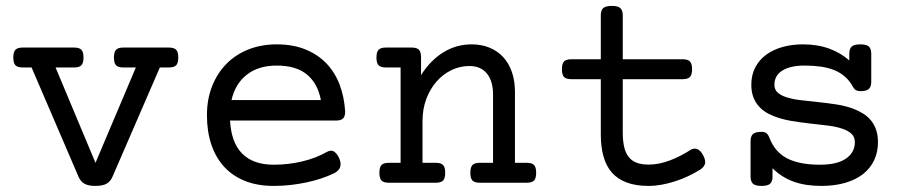

<svg xmlns="http://www.w3.org/2000/svg" viewBox="-20 -610 3038 641"><path d="M55.2 -384.8Q38.6 -384.8 31.5 -392.1Q24.4 -399.4 24.4 -418Q24.4 -436.5 31.5 -443.8Q38.6 -451.2 55.2 -451.2H228Q244.6 -451.2 251.7 -443.8Q258.8 -436.5 258.8 -418Q258.8 -399.4 251.7 -392.1Q244.6 -384.8 228 -384.8H165.5L298.8 -66.4L433.6 -384.8H391.1Q374.5 -384.8 367.4 -392.1Q360.4 -399.4 360.4 -418Q360.4 -436.5 367.4 -443.8Q374.5 -451.2 391.1 -451.2H544.4Q561 -451.2 568.1 -443.8Q575.2 -436.5 575.2 -418Q575.2 -399.4 568.1 -392.1Q561 -384.8 544.4 -384.8H513.7L356 -21Q349.1 -4.4 335.9 3.2Q322.8 10.7 298.3 10.7Q273.9 10.7 261.2 2.9Q248.5 -4.9 241.7 -21L85.4 -384.8Z M748 -207.5Q752 -133.8 788.8 -96.9Q825.7 -60.1 894 -60.1Q943.4 -60.1 989.7 -71.3Q1036.1 -82.5 1069.8 -102.1Q1085.4 -110.8 1095.9 -103.5Q1106.4 -96.2 1112.8 -80.6Q1119.6 -64.9 1115.7 -52.5Q1111.8 -40 1095.7 -31.7Q1076.7 -22.5 1053.5 -14.6Q1030.3 -6.8 1004.2 -1.2Q978 4.4 950.2 7.6Q922.4 10.7 894 10.7Q840.3 10.7 798.8 -5.6Q757.3 -22 729 -52.5Q700.7 -83 685.8 -126.7Q670.9 -170.4 670.9 -225.6Q670.9 -278.8 688.2 -322.5Q705.6 -366.2 736.3 -397.2Q767.1 -428.2 809.8 -445.1Q852.5 -461.9 903.8 -461.9Q958 -461.9 999.5 -445.1Q1041 -428.2 1069.6 -398.4Q1098.1 -368.7 1113.8 -327.6Q1129.4 -286.6 1132.3 -237.8Q1132.3 -221.2 1125.2 -214.4Q1118.2 -207.5 1101.6 -207.5ZM903.8 -391.1Q842.8 -391.1 804 -360.6Q765.1 -330.1 752.9 -275.9H1051.3Q1041 -331.1 1004.9 -361.1Q968.8 -391.1 903.8 -391.1Z M1317.4 -384.8H1267.6Q1251 -384.8 1243.9 -392.1Q1236.8 -399.4 1236.8 -418Q1236.8 -436.5 1243.9 -443.8Q1251 -451.2 1267.6 -451.2H1355Q1371.6 -451.2 1378.7 -443.8Q1385.7 -436.5 1385.7 -418V-359.4Q1418 -409.7 1460.9 -435.8Q1503.9 -461.9 1554.2 -461.9Q1587.9 -461.9 1614.7 -450.7Q1641.6 -439.5 1660.4 -418.9Q1679.2 -398.4 1689.2 -368.9Q1699.2 -339.4 1699.2 -302.7V-66.4H1739.3Q1755.9 -66.4 1762.9 -59.1Q1770 -51.8 1770 -33.2Q1770 -14.6 1762.9 -7.3Q1755.9 0 1739.3 0H1581.1Q1564.5 0 1557.4 -7.3Q1550.3 -14.6 1550.3 -33.2Q1550.3 -51.8 1557.4 -59.1Q1564.5 -66.4 1581.1 -66.4H1626V-295.4Q1626 -316.4 1621.1 -333.7Q1616.2 -351.1 1606.4 -363.5Q1596.7 -376 1581.8 -382.8Q1566.9 -389.6 1546.9 -389.6Q1515.6 -389.6 1487.3 -376Q1459 -362.3 1437.5 -337.9Q1416 -313.5 1403.3 -279.8Q1390.6 -246.1 1390.6 -206.1V-66.4H1435.5Q1452.1 -66.4 1459.2 -59.1Q1466.3 -51.8 1466.3 -33.2Q1466.3 -14.6 1459.2 -7.3Q1452.1 0 1435.5 0H1277.3Q1260.7 0 1253.7 -7.3Q1246.6 -14.6 1246.6 -33.2Q1246.6 -51.8 1253.7 -59.1Q1260.7 -66.4 1277.3 -66.4H1317.4Z M1985.8 -412.1V-558.6Q1985.8 -575.7 1993.9 -583Q2002 -590.3 2022.5 -590.3Q2043 -590.3 2051 -583Q2059.1 -575.7 2059.1 -558.6V-412.1H2259.8Q2276.4 -412.1 2283.4 -404.8Q2290.5 -397.5 2290.5 -378.9Q2290.5 -360.4 2283.4 -353Q2276.4 -345.7 2259.8 -345.7H2059.1V-168Q2059.1 -141.1 2063.5 -120.8Q2067.9 -100.6 2077.9 -87.2Q2087.9 -73.7 2104.5 -67.1Q2121.1 -60.5 2145.5 -60.5Q2179.7 -60.5 2215.8 -74.2Q2252 -87.9 2284.2 -108.9Q2295.4 -116.2 2306.9 -112.5Q2318.4 -108.9 2327.6 -91.3Q2336.9 -73.7 2333.5 -62.7Q2330.1 -51.8 2317.9 -43.9Q2299.3 -32.2 2278.1 -22.2Q2256.8 -12.2 2234.4 -4.9Q2211.9 2.4 2189.2 6.6Q2166.5 10.7 2145.5 10.7Q2103 10.7 2072.8 -0.5Q2042.5 -11.7 2023.2 -33.4Q2003.9 -55.2 1994.9 -87.4Q1985.8 -119.6 1985.8 -161.6V-345.7H1886.7Q1870.1 -345.7 1863 -353Q1856 -360.4 1856 -378.9Q1856 -397.5 1863 -404.8Q1870.1 -412.1 1886.7 -412.1Z M2559.1 -21Q2559.1 -3.9 2551 3.4Q2543 10.7 2522.5 10.7Q2502 10.7 2493.9 3.4Q2485.8 -3.9 2485.8 -21V-138.2Q2485.8 -155.3 2493.9 -162.6Q2502 -169.9 2522.5 -169.9Q2533.2 -169.9 2539.1 -165Q2544.9 -160.2 2548.8 -149.9Q2566.9 -102.5 2607.9 -81.3Q2648.9 -60.1 2716.8 -60.1Q2775.4 -60.1 2804.7 -80.8Q2834 -101.6 2834 -135.3Q2834 -152.8 2822.8 -163.3Q2811.5 -173.8 2792.5 -180.2Q2771 -187.5 2742.7 -190.9Q2714.4 -194.3 2683.1 -197.8Q2651.9 -201.2 2620.8 -206.5Q2589.8 -211.9 2563.5 -222.2Q2546.9 -228.5 2533.2 -237.8Q2519.5 -247.1 2509.5 -259.8Q2499.5 -272.5 2493.9 -289.1Q2488.3 -305.7 2488.3 -327.1Q2488.3 -359.9 2501.5 -385Q2514.6 -410.2 2537.8 -427.2Q2561 -444.3 2592.5 -453.1Q2624 -461.9 2661.1 -461.9Q2710 -461.9 2748.8 -447.5Q2787.6 -433.1 2815.4 -408.2V-430.2Q2815.4 -447.3 2823.5 -454.6Q2831.5 -461.9 2852.1 -461.9Q2872.6 -461.9 2880.6 -454.6Q2888.7 -447.3 2888.7 -430.2V-337.4Q2888.7 -320.3 2880.6 -313Q2872.6 -305.7 2852.1 -305.7Q2835.4 -305.7 2828.6 -318.4Q2817.4 -339.4 2801.5 -353.5Q2785.6 -367.7 2764.9 -376Q2744.1 -384.3 2719.2 -387.7Q2694.3 -391.1 2666 -391.1Q2618.7 -391.1 2592 -374.5Q2565.4 -357.9 2565.4 -327.1Q2565.4 -311 2575.9 -301.3Q2586.4 -291.5 2605 -285.6Q2625.5 -278.8 2652.8 -275.6Q2680.2 -272.5 2710.4 -269.3Q2740.7 -266.1 2771.5 -261.5Q2802.2 -256.8 2828.6 -247.1Q2846.7 -240.2 2861.8 -230.7Q2877 -221.2 2887.9 -207.8Q2898.9 -194.3 2905 -176.5Q2911.1 -158.7 2911.1 -135.3Q2911.1 -102.5 2898.7 -75.7Q2886.2 -48.8 2862.1 -29.5Q2837.9 -10.3 2802.5 0.2Q2767.1 10.7 2721.7 10.7Q2668.5 10.7 2628.7 -3.9Q2588.9 -18.6 2559.1 -48.3Z"/></svg>

Font: Courier Prime
Style: Regular
Weight: 400
Designer: Alan Dague-Greene
Foundry: Quote-Unquote Apps
Version: Version 1.203